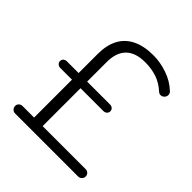

<svg xmlns="http://www.w3.org/2000/svg" viewBox="-192 -849 985 985"><g transform="rotate(45 300.0 -356.5)"><path d="M70 0Q59 0 51 -8Q43 -16 43 -28Q43 -39 51 -46.5Q59 -54 70 -54H165L154 -42V-342L165 -329H69Q58 -329 50.5 -336Q43 -343 43 -353Q43 -364 50.5 -370.5Q58 -377 69 -377H165L154 -367V-516Q154 -579 177 -623Q200 -667 246.5 -690Q293 -713 361 -713Q412 -713 462.5 -695.5Q513 -678 548 -645Q557 -638 559 -629Q561 -620 557.5 -612Q554 -604 547 -599Q540 -594 531 -594Q522 -594 514 -601Q480 -632 441.5 -645Q403 -658 357 -658Q287 -658 251.5 -623Q216 -588 216 -519V-368L209 -377H382Q393 -377 400.5 -370.5Q408 -364 408 -353Q408 -343 400.5 -336Q393 -329 382 -329H216V-54H528Q539 -54 547 -46.5Q555 -39 555 -28Q555 -16 547 -8Q539 0 528 0Z"/></g></svg>

Font: Nunito ExtraLight Light
Style: Regular
Weight: 300
Version: Version 3.602